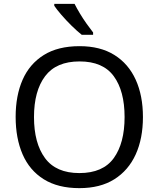

<svg xmlns="http://www.w3.org/2000/svg" viewBox="-20 -964 821 994"><path d="M720 -358Q720 -247 682.5 -164.5Q645 -82 572 -36Q499 10 391 10Q280 10 206.5 -36Q133 -82 97 -165Q61 -248 61 -359Q61 -469 97 -551Q133 -633 206.5 -679Q280 -725 392 -725Q499 -725 572 -679.5Q645 -634 682.5 -551.5Q720 -469 720 -358ZM156 -358Q156 -223 213 -145.5Q270 -68 391 -68Q513 -68 569 -145.5Q625 -223 625 -358Q625 -493 569 -569.5Q513 -646 392 -646Q271 -646 213.5 -569.5Q156 -493 156 -358ZM366 -944Q377 -922 393.5 -894.5Q410 -867 428.5 -841Q447 -815 462 -796V-784H403Q380 -802 351 -830.5Q322 -859 297.5 -887.5Q273 -916 261 -934V-944Z"/></svg>

Font: Noto Sans Wancho
Style: Regular
Weight: 400
Designer: Monotype Design Team
Foundry: Monotype Imaging Inc.
Version: Version 2.001; ttfautohint (v1.8.4.7-5d5b)